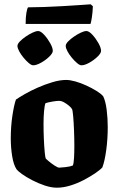

<svg xmlns="http://www.w3.org/2000/svg" viewBox="-20 -871 550 891"><path d="M244 0Q218 0 188 -10Q158 -20 130 -34.5Q102 -49 82.5 -63Q63 -77 57 -85Q43 -106 36.5 -146Q30 -186 30 -229Q30 -284 37.5 -334Q45 -384 54 -409Q67 -418 93.5 -433.5Q120 -449 154 -464Q188 -479 223 -489.5Q258 -500 287 -500Q305 -500 330 -493Q355 -486 381 -474Q407 -462 428 -449Q449 -436 459 -424Q470 -401 475 -361.5Q480 -322 480 -281Q480 -226 473 -174.5Q466 -123 455 -94Q444 -82 421 -66.5Q398 -51 368.5 -35.5Q339 -20 306.5 -10Q274 0 244 0ZM255 -93Q263 -93 284.5 -95.5Q306 -98 318 -103Q322 -112 323.5 -137.5Q325 -163 325 -194Q325 -228 323.5 -266Q322 -304 319.5 -332.5Q317 -361 314 -365Q311 -371 300.5 -380Q290 -389 277.5 -396Q265 -403 254 -403Q243 -403 222.5 -399.5Q202 -396 191 -392Q187 -383 184.5 -356Q182 -329 182 -296Q182 -262 183.5 -226.5Q185 -191 187.5 -165.5Q190 -140 192 -136Q194 -133 206.5 -122.5Q219 -112 233.5 -102.5Q248 -93 255 -93ZM358 -568Q350 -568 338 -578Q326 -588 313.5 -603Q301 -618 293 -633Q285 -648 285 -658Q285 -667 296 -678.5Q307 -690 323 -701Q339 -712 355 -719.5Q371 -727 381 -727Q393 -727 409 -709.5Q425 -692 437 -670.5Q449 -649 449 -635Q449 -624 432.5 -608Q416 -592 394.5 -580Q373 -568 358 -568ZM134 -568Q126 -568 114 -578Q102 -588 89.5 -603Q77 -618 69 -633Q61 -648 61 -658Q61 -667 72 -678.5Q83 -690 99 -701Q115 -712 131 -719.5Q147 -727 157 -727Q169 -727 185 -709.5Q201 -692 213 -670.5Q225 -649 225 -635Q225 -624 208.5 -608Q192 -592 170.5 -580Q149 -568 134 -568ZM99 -760Q99 -792 102.5 -811.5Q106 -831 110 -837Q142 -837 184.5 -838.5Q227 -840 270.5 -842.5Q314 -845 349.5 -847.5Q385 -850 401 -851L411 -842Q410 -815 406.5 -791.5Q403 -768 400 -760Z"/></svg>

Font: Texturina 72pt Black
Style: Regular
Weight: 900
Designer: Guillermo Torres Carreño
Foundry: Omnibus-Type
Version: Version 1.002; ttfautohint (v1.8.3)